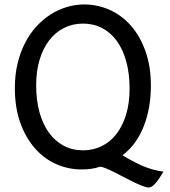

<svg xmlns="http://www.w3.org/2000/svg" viewBox="-20 -745 760 858"><path d="M559.1 -349.1Q559.1 -416.5 544.2 -470.5Q529.3 -524.4 502 -562Q474.6 -599.6 436.3 -619.6Q397.9 -639.6 351.6 -639.6Q305.2 -639.6 266.6 -620.4Q228 -601.1 200.2 -565.2Q172.4 -529.3 157 -478.3Q141.6 -427.2 141.6 -363.8Q141.6 -296.9 156.5 -243.2Q171.4 -189.5 199 -151.6Q226.6 -113.8 265.1 -93.5Q303.7 -73.2 351.6 -73.2Q396.5 -73.2 434.6 -92Q472.7 -110.8 500.2 -146.2Q527.8 -181.6 543.5 -232.9Q559.1 -284.2 559.1 -349.1ZM654.3 -361.3Q654.3 -313.5 646.5 -268.1Q638.7 -222.7 623 -182.4Q607.4 -142.1 583.5 -108.6Q559.6 -75.2 527.3 -51.3Q573.2 -22.9 617.2 -3.7Q661.1 15.6 710.4 22Q706.1 28.8 699 40.5Q691.9 52.2 683.1 64Q674.3 75.7 664.3 84.2Q654.3 92.8 644.5 92.8Q634.3 92.8 616.5 85.9Q598.6 79.1 577.4 68.8Q556.2 58.6 533.2 46.4Q510.3 34.2 489.5 23.9Q468.8 13.7 452.1 6.8Q435.5 0 427.2 0Q406.2 6.8 386.7 9.5Q367.2 12.2 344.2 12.2Q285.2 12.2 231.2 -11.7Q177.2 -35.6 136.2 -82Q95.2 -128.4 70.8 -196Q46.4 -263.7 46.4 -351.6Q46.4 -410.2 58.3 -460.4Q70.3 -510.7 91.6 -552.2Q112.8 -593.8 142.1 -626Q171.4 -658.2 205.8 -680.2Q240.2 -702.1 278.6 -713.6Q316.9 -725.1 356.4 -725.1Q415.5 -725.1 469.5 -701.2Q523.4 -677.2 564.5 -630.9Q605.5 -584.5 629.9 -516.8Q654.3 -449.2 654.3 -361.3Z"/></svg>

Font: Andika CyrE
Style: Regular
Weight: 400
Designer: Victor Gaultney, Annie Olsen, Julie Remington, Don Collingsworth, Eric Hays, Becca Hirsbrunner
Foundry: SIL International
Version: Version 5.000